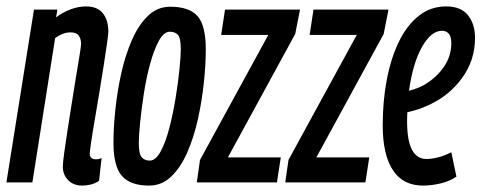

<svg xmlns="http://www.w3.org/2000/svg" viewBox="-29 -569 1502 599"><path d="M77 -539H150L146 -515Q169 -532 193 -540.5Q217 -549 239 -549Q275 -549 292 -527.5Q309 -506 309 -470Q309 -463 305 -434.5Q301 -406 294.5 -364.5Q288 -323 280.5 -277.5Q273 -232 266 -191.5Q259 -151 255 -123Q251 -95 251 -90Q251 -72 270 -72Q273 -72 277.5 -72.5Q282 -73 288 -76L280 -5Q269 3 255 6.5Q241 10 228 10Q200 10 183.5 -7Q167 -24 167 -49Q167 -60 171 -90Q175 -120 181.5 -161.5Q188 -203 195 -247.5Q202 -292 208.5 -331.5Q215 -371 219.5 -398.5Q224 -426 224 -432Q224 -447 217 -457.5Q210 -468 191 -468Q167 -468 143 -450L72 0H-9Z M436 10Q378 10 351.5 -20Q325 -50 325 -124Q325 -171 331 -228Q337 -285 349.5 -341Q362 -397 382.5 -444Q403 -491 432.5 -519.5Q462 -548 502 -548Q561 -548 587 -519Q613 -490 613 -415Q613 -368 607 -311Q601 -254 588.5 -197.5Q576 -141 555.5 -94Q535 -47 505.5 -18.5Q476 10 436 10ZM438 -68Q457 -68 472.5 -97Q488 -126 499.5 -170.5Q511 -215 519 -264Q527 -313 531 -354Q535 -395 535 -415Q535 -451 526 -460.5Q517 -470 501 -470Q482 -470 466.5 -441.5Q451 -413 439 -368.5Q427 -324 419.5 -275Q412 -226 408 -185Q404 -144 404 -124Q404 -89 413 -78.5Q422 -68 438 -68Z M585 0 595 -70 808 -460H661L673 -539H907L892 -463L682 -78H847L835 0Z M861 0 871 -70 1084 -460H937L949 -539H1183L1168 -463L958 -78H1123L1111 0Z M1395 -18Q1373 -3 1344.5 3.5Q1316 10 1291 10Q1228 10 1196.5 -38.5Q1165 -87 1165 -178Q1165 -255 1178 -322Q1191 -389 1216 -440Q1241 -491 1278 -520Q1315 -549 1363 -549Q1409 -549 1431 -521.5Q1453 -494 1453 -451Q1453 -381 1412.5 -325.5Q1372 -270 1308 -241Q1276 -226 1242 -219Q1241 -206 1241 -192Q1241 -130 1256.5 -101.5Q1272 -73 1301 -73Q1318 -73 1337.5 -78Q1357 -83 1379 -94ZM1350 -473Q1316 -473 1287.5 -422.5Q1259 -372 1247 -286Q1272 -292 1294 -304Q1332 -326 1355.5 -360Q1379 -394 1379 -434Q1379 -455 1371 -464Q1363 -473 1350 -473Z"/></svg>

Font: Georama Extra Condensed Medium
Style: Italic
Weight: 500
Width: 2
Italic angle: -9°
Designer: Jean-Baptiste Levee
Foundry: Production Type
Version: Version 1.000